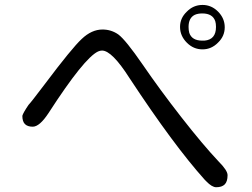

<svg xmlns="http://www.w3.org/2000/svg" viewBox="-20 -785 1040 793"><path d="M816.4 -764.6Q778.3 -764.6 751 -736.3Q723.6 -710 723.6 -673.8Q723.6 -636.7 752 -608.4Q779.3 -581.1 816.4 -581.1Q853.5 -581.1 880.9 -609.4Q908.2 -635.7 908.2 -672.4Q908.2 -709 880.9 -736.8Q853.5 -764.6 816.4 -764.6ZM758.8 -673.8Q758.8 -710.9 784.2 -723.6Q796.9 -729.5 815.4 -729.5Q858.4 -729.5 869.1 -697.3Q872.1 -687.5 872.1 -673.8Q872.1 -621.1 824.2 -617.2Q820.3 -617.2 815.4 -617.2Q772.5 -617.2 761.7 -649.4Q758.8 -660.2 758.8 -673.8ZM401.4 -576.2Q442.4 -576.2 514.6 -462.9Q697.3 -185.5 825.2 -43L832 -36.1Q855.5 -11.7 873 -11.7Q896.5 -11.7 908.2 -23.4Q919.9 -35.2 919.9 -61.5Q919.9 -81.1 882.8 -118.2Q818.4 -186.5 729.5 -300.3Q640.6 -414.1 568.4 -519.5Q499 -620.1 468.8 -642.6Q439.5 -663.1 403.3 -663.1Q358.4 -663.1 317.4 -624Q277.3 -586.9 165 -437.5Q107.4 -361.3 97.7 -351.6Q75.2 -318.4 72.3 -306.6Q72.3 -283.2 83 -272.5Q93.8 -261.7 115.2 -261.7Q143.6 -261.7 180.7 -318.4Q327.1 -544.9 384.8 -572.3Q393.6 -576.2 401.4 -576.2Z"/></svg>

Font: FakePearl
Style: Light
Weight: 350
Version: Version 1.2